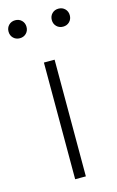

<svg xmlns="http://www.w3.org/2000/svg" viewBox="-119 -718 466 763"><g transform="rotate(-15 114.0 -336.0)"><path d="M92 0V-480H136V0ZM25 -598Q9 -598 -1.5 -608.5Q-12 -619 -12 -635Q-12 -651 -1.5 -661.5Q9 -672 25 -672Q41 -672 51.5 -661.5Q62 -651 62 -635Q62 -619 51.5 -608.5Q41 -598 25 -598ZM203 -598Q187 -598 176.5 -608.5Q166 -619 166 -635Q166 -651 176.5 -661.5Q187 -672 203 -672Q219 -672 229.5 -661.5Q240 -651 240 -635Q240 -619 229.5 -608.5Q219 -598 203 -598Z"/></g></svg>

Font: Giro Light
Style: Regular
Weight: 300
Designer: Paul D. Hunt
Foundry: Adobe Systems Incorporated
Version: Version 1.000;PS 1.0;hotconv 1.0.88;makeotf.lib2.5.647800